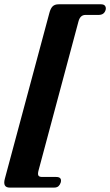

<svg xmlns="http://www.w3.org/2000/svg" viewBox="-37 -751 513 894"><path d="M328.5 -651.5 142.5 42.5Q138 59.5 141.8 66.2Q145.5 73 159.5 73H224.5Q252 73 246 98Q243 108.5 235.8 115.5Q228.5 122.5 214.5 122.5H8.5Q-25.5 122.5 -14.5 81.5L193 -691Q198.5 -712 208.2 -721.5Q218 -731 236 -731H433.5Q447 -731 452.2 -723.5Q457.5 -716 455 -705.5Q448.5 -681.5 422 -681.5H361Q336.5 -681.5 328.5 -651.5Z"/></svg>

Font: Fraunces 144pt Soft Black
Style: Italic
Weight: 900
Italic angle: -16°
Version: Version 1.000;[b76b70a41]